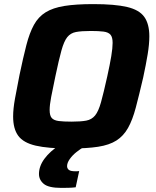

<svg xmlns="http://www.w3.org/2000/svg" viewBox="-20 -716 760 936"><path d="M319 8Q214 8 154 -6Q94 -20 69 -54Q44 -88 44 -148Q44 -185 53 -235Q62 -285 75 -350Q93 -436 108.5 -496Q124 -556 145.5 -595Q167 -634 202.5 -656Q238 -678 294 -687Q350 -696 435 -696Q540 -696 599.5 -682Q659 -668 683.5 -633.5Q708 -599 708 -539Q708 -501 700 -452Q692 -403 678 -338Q658 -252 642 -191.5Q626 -131 604 -92Q582 -53 547.5 -31Q513 -9 458 -0.5Q403 8 319 8ZM329 -123Q374 -123 400.5 -128Q427 -133 443.5 -153Q460 -173 472.5 -218Q485 -263 503 -344Q516 -403 522.5 -442.5Q529 -482 529 -507Q529 -535 518.5 -547Q508 -559 484.5 -562Q461 -565 423 -565Q377 -565 350.5 -560Q324 -555 308 -535Q292 -515 279.5 -470Q267 -425 250 -344Q237 -283 229.5 -243.5Q222 -204 222 -180Q222 -152 232.5 -140.5Q243 -129 266.5 -126Q290 -123 329 -123ZM279 200Q217 200 193.5 180.5Q170 161 170 132Q170 94 197 57.5Q224 21 272 -10L390 0Q372 10 352.5 25.5Q333 41 320 59.5Q307 78 307 94Q307 105 315.5 112Q324 119 348 119Q350 119 354.5 119Q359 119 366 118L349 197Q334 199 315 199.5Q296 200 279 200Z"/></svg>

Font: Saira
Style: Bold Italic
Weight: 700
Italic angle: -12°
Designer: Hector Gatti with collaboration of the Omnibus-Type team
Foundry: Omnibus-Type
Version: Version 1.100; ttfautohint (v1.8.3)